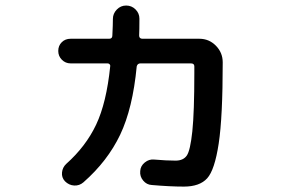

<svg xmlns="http://www.w3.org/2000/svg" viewBox="-20 -652 1040 700"><path d="M237.3 -420.9Q218.8 -420.9 205.6 -434.1Q192.4 -447.3 192.4 -466.3Q192.4 -485.4 205.1 -498Q217.8 -510.7 237.3 -510.7H377.9Q389.6 -510.7 389.6 -522.5Q391.6 -562.5 391.6 -583Q391.6 -602.5 405.8 -617.2Q419.9 -631.8 439.9 -631.8Q460 -631.8 474.1 -617.7Q488.3 -603.5 488.3 -584Q488.3 -542 487.3 -522.5Q487.3 -511.7 498 -510.7H707Q742.2 -510.7 767.1 -485.4Q792 -460 792 -424.8Q792 -224.6 777.3 -128.4Q762.7 -32.2 735.4 -2Q708 28.3 650.4 28.3Q600.6 28.3 533.2 22.5Q514.6 21.5 502 6.3Q489.3 -8.8 491.2 -28.3Q492.2 -46.9 507.8 -59.6Q523.4 -72.3 542 -70.3Q586.9 -66.4 620.1 -66.4Q648.4 -66.4 661.1 -85Q673.8 -103.5 681.2 -173.3Q688.5 -243.2 688.5 -385.7V-410.2Q688.5 -420.9 675.8 -420.9H492.2Q481.4 -420.9 478.5 -410.2Q463.9 -256.8 418 -160.6Q372.1 -64.5 284.2 12.7Q269.5 25.4 250.5 24.4Q231.4 23.4 216.8 8.8Q204.1 -4.9 206.1 -23.4Q208 -42 221.7 -54.7Q293 -118.2 330.6 -197.8Q368.2 -277.3 381.8 -410.2Q382.8 -414.1 379.9 -417.5Q377 -420.9 372.1 -420.9Z"/></svg>

Font: Rounded-X Mgen+ 1mn medium
Style: Regular
Weight: 500
Designer: [Source Han Sans]
Ryoko NISHIZUKA  (kana & ideographs); Paul D. Hunt (Latin, Greek & Cyrillic); Wenlong ZHANG  (bopomofo
Version: Version 1.059.20150602